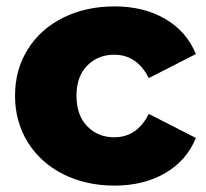

<svg xmlns="http://www.w3.org/2000/svg" viewBox="-20 -571 643 600"><path d="M27 -272Q27 -353 66.5 -416.5Q106 -480 177 -515.5Q248 -551 338 -551Q430 -551 497 -511.5Q564 -472 592 -402L445 -327Q408 -400 337 -400Q286 -400 252.5 -366Q219 -332 219 -272Q219 -211 252.5 -176.5Q286 -142 337 -142Q408 -142 445 -215L592 -140Q564 -70 497 -30.5Q430 9 338 9Q248 9 177 -27Q106 -63 66.5 -127Q27 -191 27 -272Z"/></svg>

Font: Montserrat Alternates ExtraBold
Style: Regular
Weight: 800
Designer: Julieta Ulanovsky
Foundry: Julieta Ulanovsky
Version: Version 7.200